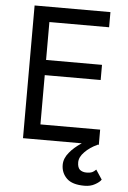

<svg xmlns="http://www.w3.org/2000/svg" viewBox="-61 -744 672 1009"><g transform="rotate(5 275.0 -239.5)"><path d="M478 131 511 181Q502 195 478 208Q455 221 423 221Q359 221 330 193Q300 164 300 121Q300 87 326 56Q348 28 390 0H80V-700H480V-620H165V-420H460V-340H165V-80H480V0H471L473 1Q434 18 407 46Q380 73 380 101Q380 128 393 140Q407 151 428 151Q446 151 458 146Q467 142 478 131Z"/></g></svg>

Font: jost-mod-400
Style: Regular
Weight: 400
Version: Version 3.200; ttfautohint (v0.97) -l 8 -r 50 -G 200 -x 14 -